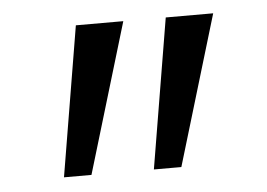

<svg xmlns="http://www.w3.org/2000/svg" viewBox="-34 -741 533 383"><g transform="rotate(-5 232.5 -550.0)"><path d="M130 -700 80 -400H135L225 -700ZM310 -700 260 -400H315L405 -700Z"/></g></svg>

Font: Jost* Book
Style: Regular
Weight: 400
Version: Version 3.000